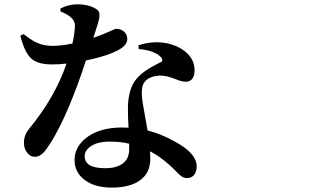

<svg xmlns="http://www.w3.org/2000/svg" viewBox="-20 -811 1540 889"><path d="M497.1 57.6Q418 57.6 371.1 21.5Q325.2 -13.7 325.2 -69.3Q325.2 -131.8 381.8 -174.8Q443.4 -220.7 545.9 -220.7Q565.4 -220.7 575.2 -219.7Q572.3 -266.6 572.3 -307.6Q572.3 -399.4 612.3 -446.3Q643.6 -483.4 712.9 -517.6Q724.6 -522.5 729.5 -525.4Q736.3 -538.1 720.7 -550.8Q689.5 -578.1 622.1 -584L621.1 -601.6Q701.2 -627 773.4 -605.5Q823.2 -589.8 852.1 -558.6Q880.9 -527.3 880.9 -486.3Q880.9 -432.6 838.9 -432.6Q821.3 -432.6 791 -445.3Q750 -461.9 720.7 -460.9Q668.9 -459 647.5 -428.7Q629.9 -403.3 640.6 -335.9Q642.6 -320.3 651.4 -273.4Q659.2 -230.5 663.1 -207Q727.5 -190.4 786.1 -157.2Q890.6 -102.5 890.6 -41Q890.6 -14.6 877 1Q864.3 13.7 845.7 13.7Q832 13.7 819.3 4.9Q811.5 -1 793.9 -19Q776.4 -37.1 764.6 -46.9Q721.7 -85.9 674.8 -110.4Q675.8 -98.6 675.8 -75.2Q675.8 -10.7 628.9 23.4Q582 57.6 497.1 57.6ZM466.8 -32.2Q520.5 -32.2 549.3 -54.7Q578.1 -77.1 578.1 -119.1Q578.1 -132.8 578.1 -145.5Q539.1 -155.3 488.3 -155.3Q432.6 -155.3 400.4 -133.8Q372.1 -114.3 372.1 -87.9Q372.1 -32.2 466.8 -32.2ZM142.6 -85Q119.1 -85 104.5 -105.5Q90.8 -124 90.8 -150.4Q90.8 -185.5 114.3 -213.9Q234.4 -359.4 288.1 -516.6Q255.9 -512.7 219.7 -512.7Q157.2 -512.7 127 -538.1Q93.8 -566.4 74.2 -645.5L88.9 -653.3Q127 -624 148.4 -614.3Q181.6 -598.6 223.6 -598.6Q261.7 -598.6 315.4 -609.4Q325.2 -654.3 327.1 -690.4Q327.1 -716.8 302.7 -735.4Q288.1 -747.1 259.8 -757.8V-771.5Q296.9 -791 338.9 -791Q395.5 -791 430.7 -765.6Q444.3 -754.9 439.5 -726.6Q435.5 -706.1 412.1 -635.7Q452.1 -649.4 493.2 -668Q512.7 -677.7 518.6 -677.7Q537.1 -677.7 552.7 -666Q569.3 -652.3 569.3 -630.9Q569.3 -605.5 539.1 -585.9Q488.3 -553.7 377.9 -531.2Q296.9 -282.2 213.9 -148.4Q192.4 -115.2 179.7 -102.5Q161.1 -85 142.6 -85Z"/></svg>

Font: Bpmf GenYo Min B
Style: B
Weight: 700
Foundry: But Ko
Version: Version 1.320